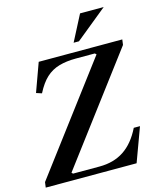

<svg xmlns="http://www.w3.org/2000/svg" viewBox="-138 -955 862 1043"><g transform="rotate(-15 293.0 -433.0)"><path d="M-12 0 -8 -30 442 -628 434 -635H327Q274 -635 232.5 -623Q191 -611 159.5 -582Q128 -553 101 -500L70 -510L128 -670H598L594 -640L144 -42L151 -35H300Q380 -35 437.5 -73Q495 -111 534 -190H569L499 0ZM546 -866 368 -721H338L413 -866Z"/></g></svg>

Font: Brygada 1918 SemiBold
Style: Italic
Weight: 600
Italic angle: -8°
Designer: Mateusz Machalski | Borys Kosmynka | Przemek Hoffer
Foundry: NIEPODLEGLA 2018
Version: Version 3.006